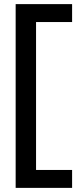

<svg xmlns="http://www.w3.org/2000/svg" viewBox="-20 -790 397 932"><path d="M330 -770V-683H155V35H330V122H56V-770Z"/></svg>

Font: Gmarket Sans TTF Medium
Style: Regular
Weight: 500
Designer: Creative Director : Sungho Lee; Art Director : Kiwoong Choi; Project Manager : Sori Yang, Jongwook Yoon; Font Designer :
Foundry: Sandoll Inc.
Version: Version 1.000;hotconv 1.0.109;makeotfexe 2.5.65596